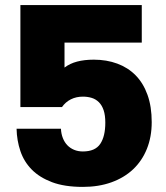

<svg xmlns="http://www.w3.org/2000/svg" viewBox="-20 -720 650 753"><path d="M305 13Q233 13 184 -5.5Q135 -24 104.5 -55Q74 -86 60 -127.5Q46 -169 45 -215H219Q220 -195 226.5 -178.5Q233 -162 244 -150.5Q255 -139 270.5 -132.5Q286 -126 305 -126Q353 -126 373 -155.5Q393 -185 393 -239Q393 -268 386.5 -287.5Q380 -307 368 -319Q356 -331 340 -336Q324 -341 305 -341Q279 -341 258 -330.5Q237 -320 223 -300H60V-700H536V-553H233V-455Q254 -471 282.5 -478.5Q311 -486 348 -486Q398 -486 440 -470.5Q482 -455 512 -424.5Q542 -394 558.5 -348Q575 -302 575 -241Q575 -183 556 -136Q537 -89 502 -56Q467 -23 417 -5Q367 13 305 13Z"/></svg>

Font: Golos Text VF
Style: Regular
Weight: 400
Designer: A.Korolkova, Vitaly Kuzmin
Foundry: ParaType Ltd
Version: Version 2.003